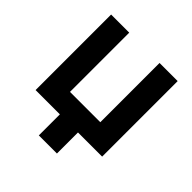

<svg xmlns="http://www.w3.org/2000/svg" viewBox="-184 -678 967 967"><g transform="rotate(45 300.0 -194.0)"><path d="M236 150V0H63V-538H192V-116H408V-538H537V0H365V150Z"/></g></svg>

Font: Geist Mono ExtraBold
Style: Regular
Weight: 800
Monospace: yes
Designer: Basement.studio, Andrés Briganti, Mateo Zaragoza
Foundry: Basement.studio, Vercel, Andrés Briganti, Guido Ferreyra, Mateo Zaragoza
Version: Version 1.500; ttfautohint (v1.8.4.7-5d5b)